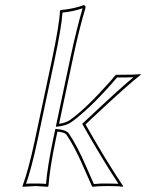

<svg xmlns="http://www.w3.org/2000/svg" viewBox="-20 -718 563 741"><path d="M208 -240.2Q233.4 -243.7 250 -254.9Q310.1 -296.9 405.3 -403.8Q417.5 -417.5 426.8 -429.2Q503.4 -429.2 522 -432.1L522.9 -429.2Q473.6 -391.6 330.1 -256.8Q317.4 -245.1 310.1 -237.8Q389.2 -98.1 455.1 0L453.1 2.9Q440.4 0 397.9 0Q358.9 0 335.9 2.9Q321.8 -27.8 302.2 -73.2Q268.1 -152.3 235.8 -199.2Q227.5 -208 201.7 -210L195.3 -180.2Q171.4 -65.9 167 0L164.6 2.9Q162.6 2.9 117.2 0L67.4 2.9L66.9 0Q90.8 -64.5 115.2 -180.2L179.2 -481Q209.5 -624 211.4 -675.8L213.9 -679.2Q261.7 -683.1 303.2 -698.2Q311 -696.3 310.1 -688Q285.6 -606.9 263.2 -501ZM209.5 -230.5 195.3 -228.5 253.4 -502.9Q275.9 -607.9 298.8 -686Q261.7 -673.3 221.2 -669.4Q217.8 -614.3 189 -479L125 -177.7Q101.6 -67.9 80.6 -8.8Q97.2 -10.3 117.2 -9.8Q141.1 -9.8 157.7 -8.3Q162.6 -72.8 185.5 -182.1L193.8 -220.7L202.1 -219.7Q232.4 -216.8 243.7 -205.6L244.1 -205.1Q277.8 -156.2 313 -74.2Q330.1 -34.7 342.3 -7.8Q367.7 -10.3 397.9 -9.8Q418 -9.8 437 -8.8Q377 -99.6 301.3 -232.9L297.4 -240.2L303.2 -245.6Q314.5 -255.9 345.7 -285.2Q445.3 -378.9 495.1 -419.9Q471.7 -418.9 431.6 -418.9Q347.2 -319.3 272.9 -259.8Q263.2 -252 255.9 -247.1Q236.8 -233.9 209.5 -230.5Z"/></svg>

Font: Linux Biolinum Outline O
Style: Italic
Weight: 400
Italic angle: -12°
Designer: Philipp H. Poll
Foundry: Philipp H. Poll
Version: Version 0.6.2